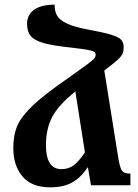

<svg xmlns="http://www.w3.org/2000/svg" viewBox="-20 -794 592 823"><path d="M539 -50V0H370L357 -76H355Q327 -33 289.5 -12Q252 9 195 9Q116 9 76.5 -37.5Q37 -84 37 -160Q37 -216 55 -256.5Q73 -297 123.5 -344.5Q174 -392 276 -462Q321 -494 349 -514.5Q377 -535 383.5 -543Q390 -551 390 -559Q390 -567 384.5 -571.5Q379 -576 357.5 -580Q336 -584 285 -590Q208 -598 168.5 -609Q129 -620 112.5 -639Q96 -658 96 -692Q96 -731 126.5 -752.5Q157 -774 214 -774Q214 -745 225 -726.5Q236 -708 266 -693.5Q296 -679 354 -668Q425 -655 457 -645Q489 -635 499.5 -623.5Q510 -612 510 -592Q510 -575 505 -563.5Q500 -552 483 -536.5Q466 -521 427 -492L488 -111Q493 -84 498 -71.5Q503 -59 512 -54.5Q521 -50 539 -50ZM344 -141 303 -402Q231 -344 204 -293Q177 -242 177 -172Q177 -69 243 -69Q274 -69 296 -85.5Q318 -102 344 -141Z"/></svg>

Font: Noto Serif Armenian SmBd Narrow
Style: Regular
Weight: 600
Width: 4
Designer: Monotype Design team
Foundry: Monotype Imaging Inc.
Version: Version 1.000